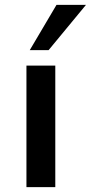

<svg xmlns="http://www.w3.org/2000/svg" viewBox="-20 -770 374 790"><path d="M102.5 -563.8 212.5 -750H333.8L180 -563.8ZM88.8 0V-500H207.5V0Z"/></svg>

Font: Now Alt Medium
Style: Regular
Weight: 500
Designer: Alfredo Marco Pradil
Foundry: Alfredo Marco Pradil
Version: Version 1.002;PS 001.002;hotconv 1.0.88;makeotf.lib2.5.64775